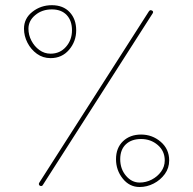

<svg xmlns="http://www.w3.org/2000/svg" viewBox="-20 -708 763 758"><path d="M74.7 -594.7Q74.7 -635.3 107.9 -661.4Q141.1 -687.5 184.6 -687.5Q229.5 -687.5 255.1 -659.9Q280.8 -632.3 280.8 -588.4Q280.8 -544.4 252.7 -511.5Q224.6 -478.5 179.7 -478.5Q149.4 -478.5 125.7 -495.6Q102.1 -512.7 88.4 -539.3Q74.7 -565.9 74.7 -594.7ZM92.3 -594.7Q92.3 -569.8 104 -547.4Q115.7 -524.9 135.5 -510.5Q155.3 -496.1 179.7 -496.1Q216.8 -496.1 240.5 -523.2Q264.2 -550.3 264.2 -588.4Q264.2 -626.5 243.2 -648.7Q222.2 -670.9 184.6 -670.9Q146 -670.9 119.1 -648.4Q92.3 -626 92.3 -594.7ZM578.6 -667Q587.4 -663.6 583 -655.8L148.4 23.4Q146.5 26.4 142.6 26.4Q138.7 26.4 136.2 24.4Q130.9 19 135.7 12.2L567.4 -662.6Q571.8 -669.9 578.6 -667ZM531.2 30.3Q491.2 30.3 464.6 -2.9Q438 -36.1 438 -79.6Q438 -124 465.6 -150.4Q493.2 -176.8 537.1 -176.8Q581.1 -176.8 614.5 -148.2Q647.9 -119.6 647.9 -74.7Q647.9 -44.4 630.6 -20.8Q613.3 2.9 586.7 16.6Q560.1 30.3 531.2 30.3ZM531.2 12.7Q556.6 12.7 579.1 1Q601.6 -10.7 616 -30.5Q630.4 -50.3 630.4 -74.7Q630.4 -111.8 602.8 -135.5Q575.2 -159.2 537.1 -159.2Q499 -159.2 476.8 -138.2Q454.6 -117.2 454.6 -79.6Q454.6 -41 477.3 -14.2Q500 12.7 531.2 12.7Z"/></svg>

Font: Mikhak-DS2-FD Thin
Style: Regular
Weight: 100
Designer: Amin Abedi
Version: Version 3.2